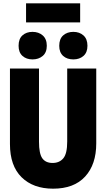

<svg xmlns="http://www.w3.org/2000/svg" viewBox="-20 -1127 640 1157"><path d="M300 10Q180 10 110 -59Q40 -128 40 -259V-714H215V-273Q215 -201 235 -173Q255 -145 297 -145Q338 -145 361.5 -173Q385 -201 385 -274V-714H560V-263Q560 -136 493 -63Q426 10 300 10ZM422 -769Q384 -769 360.5 -790Q337 -811 337 -851Q337 -893 361 -914Q385 -935 422 -935Q459 -935 483 -913.5Q507 -892 507 -851Q507 -811 483 -790Q459 -769 422 -769ZM176 -769Q139 -769 115.5 -790Q92 -811 92 -851Q92 -893 115.5 -914Q139 -935 176 -935Q213 -935 237.5 -913.5Q262 -892 262 -851Q262 -811 237.5 -790Q213 -769 176 -769ZM137 -992V-1107H463V-992Z"/></svg>

Font: Noto Sans Mono Black
Style: Regular
Weight: 900
Designer: Monotype Design Team
Foundry: Monotype Imaging Inc.
Version: Version 2.014